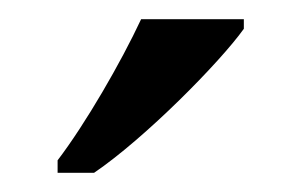

<svg xmlns="http://www.w3.org/2000/svg" viewBox="-20 -786 314 200"><path d="M40 -619V-606H78C131 -642 209 -721 234 -756V-766H127C106 -721 69 -657 40 -619Z"/></svg>

Font: Noto Serif Devanagari
Style: Regular
Weight: 400
Designer: Universal Thirst, Indian Type Foundry and the Monotype Design Team
Foundry: Monotype Imaging Inc.
Version: Version 2.004